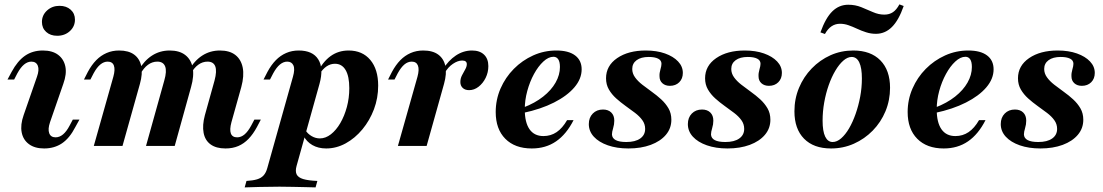

<svg xmlns="http://www.w3.org/2000/svg" viewBox="-20 -656 4960 863"><path d="M178.2 11.3Q136.3 11.3 110.1 -8.1Q83.9 -27.4 77.4 -61.3Q71 -95.2 86.3 -138.7L146 -310.5Q157.3 -341.9 150 -360.5Q142.7 -379 121 -379Q104 -379 88.3 -366.1Q72.6 -353.2 58.1 -326.6L43.5 -298.4H13.7L32.3 -333.1Q58.9 -382.3 92.7 -405.6Q126.6 -429 172.6 -429Q215.3 -429 241.1 -409.7Q266.9 -390.3 273.8 -356.9Q280.6 -323.4 264.5 -279L204.8 -106.5Q194.4 -75.8 201.2 -57.3Q208.1 -38.7 229.8 -38.7Q265.3 -38.7 292.7 -91.1L307.3 -118.5H337.1L318.5 -84.7Q292.7 -34.7 258.5 -11.7Q224.2 11.3 178.2 11.3ZM237.1 -495.2Q206.5 -495.2 187.5 -512.5Q168.5 -529.8 168.5 -557.3Q168.5 -587.9 191.5 -608.9Q214.5 -629.8 247.6 -629.8Q278.2 -629.8 297.6 -612.5Q316.9 -595.2 316.9 -567.7Q316.9 -537.1 294 -516.1Q271 -495.2 237.1 -495.2Z M993.5 11.3Q951.6 11.3 926.6 -6.9Q901.6 -25 895.2 -58.9Q888.7 -92.7 900.8 -137.9L944.4 -294.4Q955.6 -336.3 947.6 -357.7Q939.5 -379 912.9 -379Q890.3 -379 871 -364.9Q851.6 -350.8 836.3 -322.6L827.4 -337.1Q853.2 -383.1 888.7 -406Q924.2 -429 968.5 -429Q1012.1 -429 1037.9 -408.9Q1063.7 -388.7 1071 -352Q1078.2 -315.3 1064.5 -264.5L1020.2 -106.5Q1011.3 -73.4 1017.7 -56Q1024.2 -38.7 1046 -38.7Q1063.7 -38.7 1079 -51.6Q1094.4 -64.5 1108.9 -91.1L1123.4 -118.5H1152.4L1134.7 -84.7Q1117.7 -53.2 1097.2 -31.9Q1076.6 -10.5 1051.2 0.4Q1025.8 11.3 993.5 11.3ZM401.6 0 489.5 -311.3Q498.4 -343.5 491.9 -361.3Q485.5 -379 463.7 -379Q446.8 -379 431 -366.1Q415.3 -353.2 400.8 -326.6L386.3 -298.4H357.3L375 -333.1Q391.9 -364.5 412.5 -385.5Q433.1 -406.5 458.9 -417.7Q484.7 -429 515.3 -429Q558.1 -429 583.1 -410.5Q608.1 -391.9 614.9 -358.5Q621.8 -325 608.9 -279L530.6 0ZM636.3 0 718.5 -294.4Q730.6 -336.3 722.2 -357.7Q713.7 -379 687.1 -379Q664.5 -379 645.2 -364.9Q625.8 -350.8 610.5 -322.6L600.8 -337.1Q627.4 -383.1 662.9 -406Q698.4 -429 742.7 -429Q786.3 -429 812.5 -408.9Q838.7 -388.7 846 -352Q853.2 -315.3 838.7 -264.5L765.3 0Z M1079.8 186.3 1087.9 157.3Q1116.9 155.6 1135.5 150Q1154 144.4 1164.9 132.3Q1175.8 120.2 1181.5 99.2L1296.8 -311.3Q1306.5 -345.2 1298.8 -362.1Q1291.1 -379 1271 -379Q1254 -379 1238.3 -366.1Q1222.6 -353.2 1208.1 -326.6L1193.5 -298.4H1164.5L1182.3 -333.1Q1199.2 -364.5 1219.8 -385.5Q1240.3 -406.5 1266.1 -417.7Q1291.9 -429 1322.6 -429Q1385.5 -429 1410.5 -389.1Q1435.5 -349.2 1416.1 -279L1312.9 90.3Q1306.5 113.7 1313.3 127.8Q1320.2 141.9 1342.7 148.8Q1365.3 155.6 1406.5 157.3L1398.4 186.3Q1379.8 185.5 1353.2 185.1Q1326.6 184.7 1296.4 183.9Q1266.1 183.1 1236.3 183.1Q1190.3 183.1 1148 184.3Q1105.6 185.5 1079.8 186.3ZM1446 11.3Q1410.5 11.3 1383.9 -4Q1357.3 -19.4 1344.4 -46L1353.2 -70.2Q1363.7 -54 1381 -44Q1398.4 -33.9 1417.7 -33.9Q1443.5 -33.9 1467.3 -52.4Q1491.1 -71 1509.7 -102.8Q1528.2 -134.7 1539.1 -175Q1550 -215.3 1550 -259.7Q1550 -312.9 1533.5 -341.1Q1516.9 -369.4 1485.5 -369.4Q1465.3 -369.4 1448 -357.7Q1430.6 -346 1415.3 -321.8L1406.5 -329Q1430.6 -378.2 1465.7 -403.6Q1500.8 -429 1546.8 -429Q1608.9 -429 1644.4 -386.7Q1679.8 -344.4 1679.8 -271Q1679.8 -215.3 1660.9 -164.9Q1641.9 -114.5 1608.9 -74.6Q1575.8 -34.7 1533.9 -11.7Q1491.9 11.3 1446 11.3Z M1768.5 0 1856.5 -311.3Q1865.3 -343.5 1858.5 -361.3Q1851.6 -379 1830.6 -379Q1812.9 -379 1797.6 -366.1Q1782.3 -353.2 1767.7 -326.6L1753.2 -298.4H1724.2L1741.9 -333.1Q1758.9 -364.5 1779.4 -385.5Q1800 -406.5 1825.8 -417.7Q1851.6 -429 1882.3 -429Q1925 -429 1950 -410.5Q1975 -391.9 1981.9 -358.5Q1988.7 -325 1975.8 -279L1897.6 0ZM2088.7 -250.8Q2070.2 -250.8 2059.7 -260.9Q2049.2 -271 2049.2 -287.1Q2049.2 -303.2 2056.5 -317.3Q2063.7 -331.5 2071 -344Q2078.2 -356.5 2078.2 -367.7Q2078.2 -383.9 2057.3 -383.9Q2037.9 -383.9 2015.7 -369Q1993.5 -354 1979 -328.2L1970.2 -343.5Q1995.2 -383.9 2029 -406.5Q2062.9 -429 2101.6 -429Q2136.3 -429 2155.6 -410.5Q2175 -391.9 2175 -358.9Q2175 -330.6 2162.9 -306Q2150.8 -281.5 2131 -266.1Q2111.3 -250.8 2088.7 -250.8Z M2370.2 11.3Q2294.4 11.3 2251.2 -32.3Q2208.1 -75.8 2208.1 -152.4Q2208.1 -208.1 2229.8 -258.1Q2251.6 -308.1 2289.5 -346.4Q2327.4 -384.7 2376.6 -406.9Q2425.8 -429 2480.6 -429Q2535.5 -429 2564.9 -406.9Q2594.4 -384.7 2594.4 -344.4Q2594.4 -301.6 2561.7 -263.3Q2529 -225 2470.2 -195.2Q2411.3 -165.3 2331.5 -148.4L2332.3 -172.6Q2384.7 -192.7 2421.4 -221.8Q2458.1 -250.8 2477.4 -285.1Q2496.8 -319.4 2496.8 -354.8Q2496.8 -378.2 2489.1 -389.5Q2481.5 -400.8 2467.7 -400.8Q2445.2 -400.8 2422.2 -379.4Q2399.2 -358.1 2380.2 -323.4Q2361.3 -288.7 2350 -247.2Q2338.7 -205.6 2338.7 -164.5Q2338.7 -105.6 2360.1 -75Q2381.5 -44.4 2422.6 -44.4Q2455.6 -44.4 2481.9 -62.1Q2508.1 -79.8 2529 -116.1H2558.1Q2525.8 -52.4 2479.4 -20.6Q2433.1 11.3 2370.2 11.3Z M2804.8 11.3Q2752.4 11.3 2712.1 -2.8Q2671.8 -16.9 2649.2 -41.5Q2626.6 -66.1 2626.6 -98.4Q2626.6 -127.4 2644.4 -145.6Q2662.1 -163.7 2690.3 -163.7Q2713.7 -163.7 2727.4 -150.4Q2741.1 -137.1 2741.1 -113.7Q2741.1 -96.8 2735.9 -79.8Q2730.6 -62.9 2730.6 -51.6Q2731.5 -34.7 2747.6 -26.2Q2763.7 -17.7 2795.2 -17.7Q2835.5 -17.7 2857.7 -33.5Q2879.8 -49.2 2879.8 -76.6Q2879.8 -98.4 2867.3 -115.7Q2854.8 -133.1 2834.7 -148.4Q2814.5 -163.7 2791.9 -179.8Q2769.4 -196 2749.6 -213.7Q2729.8 -231.5 2716.9 -253.6Q2704 -275.8 2704 -304Q2704 -360.5 2754 -394.8Q2804 -429 2882.3 -429Q2931.5 -429 2969 -415.7Q3006.5 -402.4 3027.8 -379.8Q3049.2 -357.3 3049.2 -328.2Q3049.2 -302.4 3033.1 -286.3Q3016.9 -270.2 2991.1 -270.2Q2970.2 -270.2 2957.3 -281.9Q2944.4 -293.5 2944.4 -312.9Q2943.5 -327.4 2948.4 -343.5Q2953.2 -359.7 2953.2 -369.4Q2953.2 -384.7 2938.3 -392.3Q2923.4 -400 2896 -400Q2861.3 -400 2841.5 -385.5Q2821.8 -371 2821.8 -346Q2821.8 -325.8 2834.3 -308.5Q2846.8 -291.1 2866.9 -275.4Q2887.1 -259.7 2909.7 -243.5Q2932.3 -227.4 2952 -209.3Q2971.8 -191.1 2984.7 -169Q2997.6 -146.8 2997.6 -117.7Q2997.6 -79 2973 -50Q2948.4 -21 2904.8 -4.8Q2861.3 11.3 2804.8 11.3Z M3250 11.3Q3197.6 11.3 3157.3 -2.8Q3116.9 -16.9 3094.4 -41.5Q3071.8 -66.1 3071.8 -98.4Q3071.8 -127.4 3089.5 -145.6Q3107.3 -163.7 3135.5 -163.7Q3158.9 -163.7 3172.6 -150.4Q3186.3 -137.1 3186.3 -113.7Q3186.3 -96.8 3181 -79.8Q3175.8 -62.9 3175.8 -51.6Q3176.6 -34.7 3192.7 -26.2Q3208.9 -17.7 3240.3 -17.7Q3280.6 -17.7 3302.8 -33.5Q3325 -49.2 3325 -76.6Q3325 -98.4 3312.5 -115.7Q3300 -133.1 3279.8 -148.4Q3259.7 -163.7 3237.1 -179.8Q3214.5 -196 3194.8 -213.7Q3175 -231.5 3162.1 -253.6Q3149.2 -275.8 3149.2 -304Q3149.2 -360.5 3199.2 -394.8Q3249.2 -429 3327.4 -429Q3376.6 -429 3414.1 -415.7Q3451.6 -402.4 3473 -379.8Q3494.4 -357.3 3494.4 -328.2Q3494.4 -302.4 3478.2 -286.3Q3462.1 -270.2 3436.3 -270.2Q3415.3 -270.2 3402.4 -281.9Q3389.5 -293.5 3389.5 -312.9Q3388.7 -327.4 3393.5 -343.5Q3398.4 -359.7 3398.4 -369.4Q3398.4 -384.7 3383.5 -392.3Q3368.5 -400 3341.1 -400Q3306.5 -400 3286.7 -385.5Q3266.9 -371 3266.9 -346Q3266.9 -325.8 3279.4 -308.5Q3291.9 -291.1 3312.1 -275.4Q3332.3 -259.7 3354.8 -243.5Q3377.4 -227.4 3397.2 -209.3Q3416.9 -191.1 3429.8 -169Q3442.7 -146.8 3442.7 -117.7Q3442.7 -79 3418.1 -50Q3393.5 -21 3350 -4.8Q3306.5 11.3 3250 11.3Z M3715.3 11.3Q3637.1 11.3 3594 -32.7Q3550.8 -76.6 3550.8 -155.6Q3550.8 -212.1 3571.4 -261.3Q3591.9 -310.5 3628.6 -348.4Q3665.3 -386.3 3712.9 -407.7Q3760.5 -429 3815.3 -429Q3893.5 -429 3937.1 -384.7Q3980.6 -340.3 3980.6 -261.3Q3980.6 -205.6 3960.1 -156Q3939.5 -106.5 3902.8 -69Q3866.1 -31.5 3818.1 -10.1Q3770.2 11.3 3715.3 11.3ZM3722.6 -17.7Q3741.9 -17.7 3760.9 -34.3Q3779.8 -50.8 3796.4 -79Q3812.9 -107.3 3825.8 -144Q3838.7 -180.6 3846.4 -221.4Q3854 -262.1 3854 -303.2Q3854 -350.8 3842.3 -375.4Q3830.6 -400 3808.1 -400Q3789.5 -400 3770.6 -383.5Q3751.6 -366.9 3734.7 -338.3Q3717.7 -309.7 3704.8 -273Q3691.9 -236.3 3684.7 -195.6Q3677.4 -154.8 3677.4 -113.7Q3677.4 -66.1 3689.1 -41.9Q3700.8 -17.7 3722.6 -17.7ZM3687.9 -503.2 3667.7 -510.5Q3691.1 -575.8 3721.4 -605.2Q3751.6 -634.7 3792.7 -634.7Q3824.2 -634.7 3851.2 -623.8Q3878.2 -612.9 3903.6 -601.6Q3929 -590.3 3954.8 -590.3Q3977.4 -590.3 3993.5 -601.2Q4009.7 -612.1 4022.6 -636.3L4041.9 -629Q4019.4 -564.5 3988.7 -534.3Q3958.1 -504 3916.9 -504Q3894.4 -504 3873 -510.9Q3851.6 -517.7 3831.9 -527Q3812.1 -536.3 3793.5 -542.7Q3775 -549.2 3755.6 -549.2Q3734.7 -549.2 3717.7 -537.9Q3700.8 -526.6 3687.9 -503.2Z M4221.8 11.3Q4146 11.3 4102.8 -32.3Q4059.7 -75.8 4059.7 -152.4Q4059.7 -208.1 4081.5 -258.1Q4103.2 -308.1 4141.1 -346.4Q4179 -384.7 4228.2 -406.9Q4277.4 -429 4332.3 -429Q4387.1 -429 4416.5 -406.9Q4446 -384.7 4446 -344.4Q4446 -301.6 4413.3 -263.3Q4380.6 -225 4321.8 -195.2Q4262.9 -165.3 4183.1 -148.4L4183.9 -172.6Q4236.3 -192.7 4273 -221.8Q4309.7 -250.8 4329 -285.1Q4348.4 -319.4 4348.4 -354.8Q4348.4 -378.2 4340.7 -389.5Q4333.1 -400.8 4319.4 -400.8Q4296.8 -400.8 4273.8 -379.4Q4250.8 -358.1 4231.9 -323.4Q4212.9 -288.7 4201.6 -247.2Q4190.3 -205.6 4190.3 -164.5Q4190.3 -105.6 4211.7 -75Q4233.1 -44.4 4274.2 -44.4Q4307.3 -44.4 4333.5 -62.1Q4359.7 -79.8 4380.6 -116.1H4409.7Q4377.4 -52.4 4331 -20.6Q4284.7 11.3 4221.8 11.3Z M4656.5 11.3Q4604 11.3 4563.7 -2.8Q4523.4 -16.9 4500.8 -41.5Q4478.2 -66.1 4478.2 -98.4Q4478.2 -127.4 4496 -145.6Q4513.7 -163.7 4541.9 -163.7Q4565.3 -163.7 4579 -150.4Q4592.7 -137.1 4592.7 -113.7Q4592.7 -96.8 4587.5 -79.8Q4582.3 -62.9 4582.3 -51.6Q4583.1 -34.7 4599.2 -26.2Q4615.3 -17.7 4646.8 -17.7Q4687.1 -17.7 4709.3 -33.5Q4731.5 -49.2 4731.5 -76.6Q4731.5 -98.4 4719 -115.7Q4706.5 -133.1 4686.3 -148.4Q4666.1 -163.7 4643.5 -179.8Q4621 -196 4601.2 -213.7Q4581.5 -231.5 4568.5 -253.6Q4555.6 -275.8 4555.6 -304Q4555.6 -360.5 4605.6 -394.8Q4655.6 -429 4733.9 -429Q4783.1 -429 4820.6 -415.7Q4858.1 -402.4 4879.4 -379.8Q4900.8 -357.3 4900.8 -328.2Q4900.8 -302.4 4884.7 -286.3Q4868.5 -270.2 4842.7 -270.2Q4821.8 -270.2 4808.9 -281.9Q4796 -293.5 4796 -312.9Q4795.2 -327.4 4800 -343.5Q4804.8 -359.7 4804.8 -369.4Q4804.8 -384.7 4789.9 -392.3Q4775 -400 4747.6 -400Q4712.9 -400 4693.1 -385.5Q4673.4 -371 4673.4 -346Q4673.4 -325.8 4685.9 -308.5Q4698.4 -291.1 4718.5 -275.4Q4738.7 -259.7 4761.3 -243.5Q4783.9 -227.4 4803.6 -209.3Q4823.4 -191.1 4836.3 -169Q4849.2 -146.8 4849.2 -117.7Q4849.2 -79 4824.6 -50Q4800 -21 4756.5 -4.8Q4712.9 11.3 4656.5 11.3Z"/></svg>

Font: Playfair 5pt SemiExpanded Light ExtraBold
Style: Italic
Weight: 800
Italic angle: -15.6°
Version: Version 2.001;gftools[0.9.30]